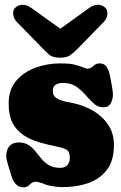

<svg xmlns="http://www.w3.org/2000/svg" viewBox="-20 -787 517 822"><path d="M249 -432.1Q232.4 -432.1 219.2 -424.8Q206.1 -417.5 206.1 -398.4Q206.1 -382.8 213.4 -374.5Q220.7 -366.2 234.4 -360.4Q249 -354 265.1 -351.1Q281.2 -348.1 296.4 -344.7Q341.3 -335 380.4 -311.8Q419.4 -288.6 443.6 -252.2Q467.8 -215.8 467.8 -166Q467.8 -99.1 437.5 -59.6Q407.2 -20 357.2 -2.9Q307.1 14.2 247.6 14.2Q232.4 14.2 205.8 10.3Q179.2 6.3 166.5 -0.5H166Q161.1 -2.9 149.9 -5.9Q138.7 -8.8 133.3 -8.8Q118.2 -8.8 107.4 3.2Q96.7 15.1 81.1 15.1Q60.1 15.1 48.1 1.5Q36.1 -12.2 30 -31Q23.9 -49.8 19 -65.9Q15.6 -79.6 11.2 -93Q6.8 -106.4 6.8 -120.6Q6.8 -146 20.5 -161.6Q34.2 -177.2 60.1 -177.2Q85.4 -177.2 102.1 -166.3Q118.7 -155.3 131.6 -139.2Q144.5 -123 158 -106.7Q171.4 -90.3 190.4 -79.3Q209.5 -68.4 238.3 -68.4Q258.3 -68.4 268.6 -80.3Q278.8 -92.3 278.8 -111.3Q278.8 -138.7 264.2 -146.5Q249.5 -154.3 226.6 -158.7Q184.6 -167 146.7 -178.2Q108.9 -189.5 79.8 -209Q50.8 -228.5 33.9 -260.7Q17.1 -293 17.1 -343.8Q17.1 -403.8 49.8 -441.7Q82.5 -479.5 133.1 -497.6Q183.6 -515.6 235.8 -515.6Q255.9 -515.6 275.1 -514.2Q294.4 -512.7 313.5 -506.3Q315.9 -505.9 325 -502.4Q334 -499 342.8 -495.8Q351.6 -492.7 351.6 -492.7Q367.7 -492.7 379.2 -504.2Q390.6 -515.6 406.7 -515.6Q427.2 -515.6 437 -499.8Q446.8 -483.9 450.9 -462.9Q455.1 -441.9 457.5 -427.2Q459.5 -416 461.4 -404.5Q463.4 -393.1 463.4 -381.8Q463.4 -362.3 454.3 -345Q445.3 -327.6 422.4 -327.6Q399.4 -327.6 381.8 -343.5Q364.3 -359.4 346.7 -379.9Q329.1 -400.4 306.2 -416.3Q283.2 -432.1 249 -432.1ZM314 -580.1Q295.9 -561.5 280.8 -550.8Q265.6 -540 238.3 -540Q204.1 -540 187.7 -555.2Q171.4 -570.3 149.9 -592.8L51.3 -693.8Q36.1 -710 36.1 -730.5Q36.1 -747.6 48.8 -757.1Q61.5 -766.6 77.1 -766.6Q88.4 -766.6 97.9 -762.2Q107.4 -757.8 116.2 -751.5L238.3 -664.1L359.9 -751.5Q368.2 -757.8 377.9 -762.2Q387.7 -766.6 398.4 -766.6Q414.1 -766.6 427 -757.1Q439.9 -747.6 439.9 -730.5Q439.9 -710 424.8 -693.8Z"/></svg>

Font: Caprasimo
Style: Regular
Weight: 400
Designer: The DocRepair Project, Phaedra Charles, Flavia Zimbardi
Foundry: Google
Version: Version 1.001